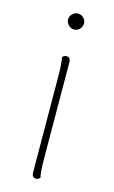

<svg xmlns="http://www.w3.org/2000/svg" viewBox="-111 -739 470 791"><g transform="rotate(15 124.0 -343.0)"><path d="M120 -626Q107 -626 96.5 -636.5Q86 -647 86 -660Q86 -674 96.5 -684Q107 -694 120 -694Q134 -694 144 -684Q154 -674 154 -660Q154 -647 144 -636.5Q134 -626 120 -626ZM139 -87Q139 -57 140.5 -34.5Q142 -12 145 0Q142 3 138 5.5Q134 8 127 8Q119 8 114.5 2Q110 -4 110 -14L108 -417Q108 -447 106.5 -469.5Q105 -492 102 -504Q105 -507 109 -509.5Q113 -512 120 -512Q128 -512 132.5 -506.5Q137 -501 137 -490Z"/></g></svg>

Font: Arima Thin Thin
Style: Regular
Weight: 250
Version: Version 1.100